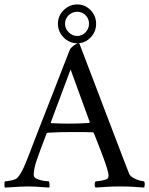

<svg xmlns="http://www.w3.org/2000/svg" viewBox="-34 -842 672 865"><path d="M227 -735Q227 -771 253 -796.5Q279 -822 314 -822Q349 -822 374 -796.5Q399 -771 399 -735Q399 -699 374 -673Q349 -647 314 -647Q279 -647 253 -673Q227 -699 227 -735ZM259 -735Q259 -713 275.5 -696.5Q292 -680 314 -680Q336 -680 351.5 -696.5Q367 -713 367 -735Q367 -758 351.5 -773.5Q336 -789 314 -789Q292 -789 275.5 -773.5Q259 -758 259 -735ZM93 -136Q93 -136 102.5 -160.5Q112 -185 128 -227Q144 -269 164.5 -320.5Q185 -372 206 -426.5Q227 -481 246.5 -531Q266 -581 281 -619Q285 -627 298.5 -637Q312 -647 319 -647Q321 -647 321.5 -646.5Q322 -646 324 -645L523 -123Q545 -65 548 -59Q553 -48 567.5 -40Q582 -32 596.5 -28.5Q611 -25 615 -25Q619 -20 618 -9.5Q617 1 616 3Q587 1 564 -0.5Q541 -2 509 -2Q475 -2 452.5 -0.5Q430 1 396 3Q392 -1 392.5 -11Q393 -21 397 -25Q406 -25 425 -28.5Q444 -32 451 -38Q455 -42 455 -52Q455 -61 448.5 -82.5Q442 -104 432 -131Q422 -158 412 -183.5Q402 -209 395.5 -225.5Q389 -242 389 -242Q389 -242 387 -244Q385 -246 383 -246Q368 -247 346 -247Q324 -247 305 -247Q300 -247 295 -247Q290 -247 286 -247Q256 -247 235 -246.5Q214 -246 181 -244Q180 -244 178 -242.5Q176 -241 176 -241Q176 -241 168.5 -221Q161 -201 150.5 -173.5Q140 -146 132 -122Q123 -97 120.5 -80Q118 -63 118 -53Q118 -42 133.5 -35.5Q149 -29 165.5 -27Q182 -25 186 -25Q188 -23 189 -12.5Q190 -2 188 3Q169 2 155.5 1Q142 0 128.5 -1Q115 -2 93 -2Q71 -2 56 -1Q41 0 26 1Q11 2 -12 3Q-14 1 -14 -9.5Q-14 -20 -12 -25Q-3 -25 18.5 -29.5Q40 -34 47 -44Q62 -63 72.5 -86.5Q83 -110 93 -136ZM284 -529 195 -291Q195 -291 195.5 -289Q196 -287 197 -287Q216 -286 242.5 -285.5Q269 -285 285 -285Q308 -285 326.5 -286Q345 -287 367 -288Q369 -288 369.5 -290.5Q370 -293 370 -293Z"/></svg>

Font: Amiri
Style: Regular
Weight: 400
Designer: Khaled Hosny
Version: Version 0.114